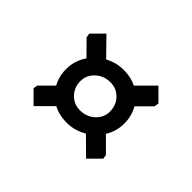

<svg xmlns="http://www.w3.org/2000/svg" viewBox="-87 -760 773 773"><g transform="rotate(45 299.5 -374.0)"><path d="M100 -218 103 -236 175 -308Q193 -268 233 -249L151 -167ZM422 -308 496 -234 499 -216 450 -167 364 -252Q404 -272 422 -308ZM106 -514 103 -532 152 -581 239 -492Q219 -483 204 -469.5Q189 -456 179 -440ZM361 -494 448 -581 499 -530 496 -511 421 -436Q401 -475 361 -494ZM138 -365Q138 -411 162 -448Q186 -485 224 -506Q262 -527 304 -527Q351 -527 386 -506.5Q421 -486 440 -451.5Q459 -417 459 -376Q459 -330 435 -293Q411 -256 373 -235Q335 -214 293 -214Q246 -214 211 -234.5Q176 -255 157 -289.5Q138 -324 138 -365ZM384 -368Q384 -405 360.5 -429.5Q337 -454 302 -454Q265 -454 239 -430Q213 -406 213 -372Q213 -336 236.5 -311.5Q260 -287 295 -287Q332 -287 358 -311Q384 -335 384 -368Z"/></g></svg>

Font: TMT Limkin
Style: Regular
Weight: 400
Designer: Gabriel Drozdov
Version: Version 1.000;Glyphs 3.1.2 (3151)